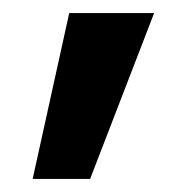

<svg xmlns="http://www.w3.org/2000/svg" viewBox="-20 -151 300 294"><path d="M30 123 86 -131H216L118 123Z"/></svg>

Font: DM Sans 10pt
Style: Bold
Weight: 700
Version: Version 4.004;gftools[0.9.30]